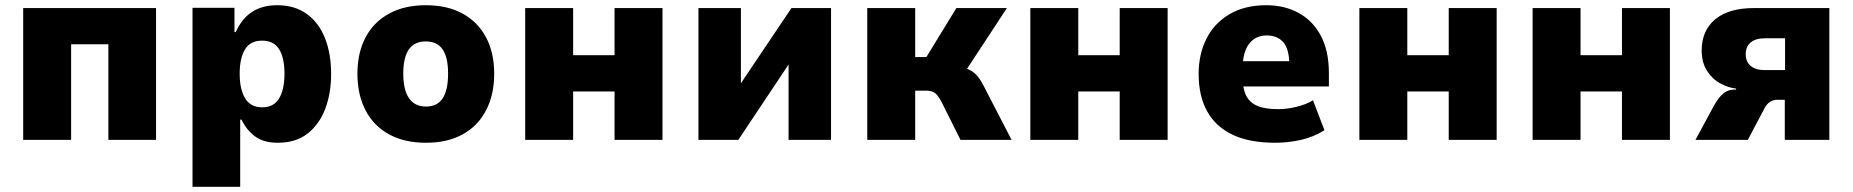

<svg xmlns="http://www.w3.org/2000/svg" viewBox="-20 -537 7112 737"><path d="M69 0V-506H579V0H396V-367H253V0Z M719 180V-507H880V-414H885Q909 -467 948.5 -492Q988 -517 1044 -517Q1111 -517 1157.5 -483.5Q1204 -450 1227.5 -390.5Q1251 -331 1251 -253Q1251 -179 1228.5 -119.5Q1206 -60 1161 -24.5Q1116 11 1046 11Q992 11 959 -13.5Q926 -38 907 -78H902V180ZM987 -125Q1031 -125 1051.5 -159.5Q1072 -194 1072 -254Q1072 -315 1051.5 -348Q1031 -381 986 -381Q941 -381 920.5 -347.5Q900 -314 900 -254Q900 -194 921 -159.5Q942 -125 987 -125Z M1615 11Q1533 11 1474 -21Q1415 -53 1383.5 -113Q1352 -173 1352 -254Q1352 -335 1383.5 -394Q1415 -453 1474 -485Q1533 -517 1614 -517Q1697 -517 1755.5 -485Q1814 -453 1845.5 -394Q1877 -335 1877 -254Q1877 -173 1845.5 -113Q1814 -53 1755.5 -21Q1697 11 1615 11ZM1615 -128Q1659 -128 1679.5 -160Q1700 -192 1700 -254Q1700 -317 1679 -347.5Q1658 -378 1614 -378Q1571 -378 1549.5 -347.5Q1528 -317 1528 -254Q1528 -192 1550 -160Q1572 -128 1615 -128Z M1996 0V-506H2180V-325H2339V-506H2523V0H2339V-186H2180V0Z M2661 0V-506H2824V-201H2813L3018 -506H3170V0H3007V-306H3018L2814 0Z M3309 0V-506H3493V-318H3536L3651 -506H3845L3673 -244L3658 -281Q3684 -277 3701 -269Q3718 -261 3730.5 -246.5Q3743 -232 3755 -209L3863 0H3667L3594 -146Q3586 -161 3578.5 -170.5Q3571 -180 3560.5 -184.5Q3550 -189 3535 -189H3493V0Z M3935 0V-506H4119V-325H4278V-506H4462V0H4278V-186H4119V0Z M4875 11Q4775 11 4710 -20.5Q4645 -52 4613 -111Q4581 -170 4581 -253Q4581 -329 4611 -388.5Q4641 -448 4699.5 -482.5Q4758 -517 4841 -517Q4910 -517 4964.5 -487.5Q5019 -458 5050 -400Q5081 -342 5081 -256V-205H4728V-302H4939L4929 -287Q4929 -349 4906 -375Q4883 -401 4842 -401Q4814 -401 4793.5 -387Q4773 -373 4761.5 -345.5Q4750 -318 4750 -276V-240Q4750 -197 4763.5 -170Q4777 -143 4806.5 -130.5Q4836 -118 4886 -118Q4920 -118 4957 -127Q4994 -136 5020 -152L5064 -37Q5020 -10 4971.5 0.5Q4923 11 4875 11Z M5198 0V-506H5382V-325H5541V-506H5725V0H5541V-186H5382V0Z M5863 0V-506H6047V-325H6206V-506H6390V0H6206V-186H6047V0Z M6488 0 6560 -133Q6578 -165 6596 -179Q6614 -193 6635 -193H6644V-197Q6615 -200 6584 -216.5Q6553 -233 6532.5 -265Q6512 -297 6512 -343Q6512 -420 6564 -463Q6616 -506 6712 -506H7002V0H6831V-154H6802Q6787 -154 6775 -146.5Q6763 -139 6754 -123L6689 0ZM6754 -268H6832V-390H6754Q6719 -390 6700 -374Q6681 -358 6681 -329Q6681 -300 6700 -284Q6719 -268 6754 -268Z"/></svg>

Font: Nunito Sans 7pt SemiCondensed Black
Style: Regular
Weight: 900
Width: 4
Designer: Vernon Adams
Foundry: Vernon Adams
Version: Version 3.101;gftools[0.9.27]